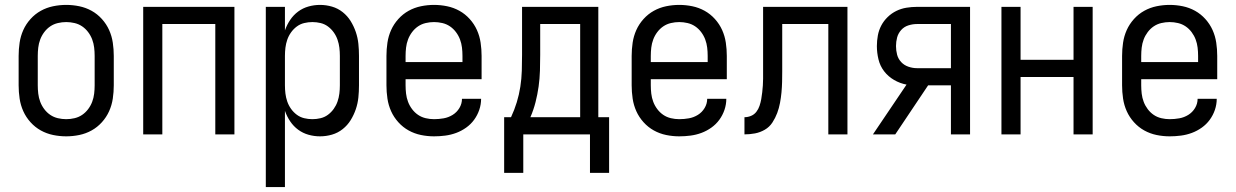

<svg xmlns="http://www.w3.org/2000/svg" viewBox="-20 -548 5040 783"><path d="M250 8Q223 8 196.5 2.5Q170 -3 146.5 -16Q123 -29 104.5 -49.5Q86 -70 75 -94.5Q64 -119 60 -146Q56 -173 56 -200V-320Q56 -347 60 -374Q64 -401 75 -425.5Q86 -450 104.5 -470.5Q123 -491 146.5 -504Q170 -517 196.5 -522.5Q223 -528 250 -528Q277 -528 303.5 -522.5Q330 -517 353.5 -504Q377 -491 395.5 -470.5Q414 -450 425 -425.5Q436 -401 440 -374Q444 -347 444 -320V-200Q444 -173 440 -146Q436 -119 425 -94.5Q414 -70 395.5 -49.5Q377 -29 353.5 -16Q330 -3 303.5 2.5Q277 8 250 8ZM250 -62Q267 -62 284 -66Q301 -70 315 -79.5Q329 -89 339.5 -103Q350 -117 356 -133Q362 -149 364 -166Q366 -183 366 -200V-320Q366 -337 364 -354Q362 -371 356 -387Q350 -403 339.5 -417Q329 -431 315 -440.5Q301 -450 284 -454Q267 -458 250 -458Q233 -458 216 -454Q199 -450 185 -440.5Q171 -431 160.5 -417Q150 -403 144 -387Q138 -371 136 -354Q134 -337 134 -320V-200Q134 -183 136 -166Q138 -149 144 -133Q150 -117 160.5 -103Q171 -89 185 -79.5Q199 -70 216 -66Q233 -62 250 -62Z M564 0V-520H936V0H858V-450H642V0Z M1064 215V-520H1142V-424Q1150 -447 1163.5 -467Q1177 -487 1196 -501Q1215 -515 1238 -521.5Q1261 -528 1285 -528Q1310 -528 1334 -521Q1358 -514 1377.5 -498.5Q1397 -483 1410 -462Q1423 -441 1431 -417.5Q1439 -394 1441.5 -369.5Q1444 -345 1444 -320V-200Q1444 -175 1441.5 -150.5Q1439 -126 1431 -102.5Q1423 -79 1410 -58Q1397 -37 1377.5 -21.5Q1358 -6 1334 1Q1310 8 1285 8Q1261 8 1238 1.5Q1215 -5 1196 -19Q1177 -33 1163.5 -53Q1150 -73 1142 -96V215ZM1254 -62Q1271 -62 1287.5 -66Q1304 -70 1317.5 -80Q1331 -90 1341 -104Q1351 -118 1356.5 -134Q1362 -150 1364 -166.5Q1366 -183 1366 -200V-320Q1366 -337 1364 -353.5Q1362 -370 1356.5 -386Q1351 -402 1341 -416Q1331 -430 1317.5 -440Q1304 -450 1287.5 -454Q1271 -458 1254 -458Q1237 -458 1220.5 -454Q1204 -450 1190.5 -440Q1177 -430 1167 -416Q1157 -402 1151.5 -386Q1146 -370 1144 -353.5Q1142 -337 1142 -320V-200Q1142 -183 1144 -166.5Q1146 -150 1151.5 -134Q1157 -118 1167 -104Q1177 -90 1190.5 -80Q1204 -70 1220.5 -66Q1237 -62 1254 -62Z M1750 8Q1723 8 1696.5 2.5Q1670 -3 1646.5 -16Q1623 -29 1604.5 -49.5Q1586 -70 1575 -94.5Q1564 -119 1560 -146Q1556 -173 1556 -200V-320Q1556 -347 1560 -374Q1564 -401 1575 -425.5Q1586 -450 1604.5 -470.5Q1623 -491 1646.5 -504Q1670 -517 1696.5 -522.5Q1723 -528 1750 -528Q1777 -528 1803.5 -522.5Q1830 -517 1853.5 -504Q1877 -491 1895.5 -470.5Q1914 -450 1925 -425.5Q1936 -401 1940 -374Q1944 -347 1944 -320V-225H1634V-200Q1634 -183 1636 -166Q1638 -149 1644 -133Q1650 -117 1660.5 -103Q1671 -89 1685 -79.5Q1699 -70 1716 -66Q1733 -62 1750 -62Q1770 -62 1789.5 -65.5Q1809 -69 1826 -79.5Q1843 -90 1853.5 -107.5Q1864 -125 1864 -145H1942Q1942 -122 1934.5 -100Q1927 -78 1913.5 -59.5Q1900 -41 1881 -27.5Q1862 -14 1840.5 -6Q1819 2 1796 5Q1773 8 1750 8ZM1866 -295V-320Q1866 -337 1864 -354Q1862 -371 1856 -387Q1850 -403 1839.5 -417Q1829 -431 1815 -440.5Q1801 -450 1784 -454Q1767 -458 1750 -458Q1733 -458 1716 -454Q1699 -450 1685 -440.5Q1671 -431 1660.5 -417Q1650 -403 1644 -387Q1638 -371 1636 -354Q1634 -337 1634 -320V-295Z M2036 157V-70H2064Q2078 -100 2087.5 -131Q2097 -162 2102 -194.5Q2107 -227 2108 -259.5Q2109 -292 2109 -325V-520H2420V-70H2464V157H2386V0H2114V157ZM2143 -70H2346V-450H2183V-325Q2183 -293 2182 -260Q2181 -227 2176.5 -195Q2172 -163 2164 -131.5Q2156 -100 2143 -70Z M2750 8Q2723 8 2696.5 2.5Q2670 -3 2646.5 -16Q2623 -29 2604.5 -49.5Q2586 -70 2575 -94.5Q2564 -119 2560 -146Q2556 -173 2556 -200V-320Q2556 -347 2560 -374Q2564 -401 2575 -425.5Q2586 -450 2604.5 -470.5Q2623 -491 2646.5 -504Q2670 -517 2696.5 -522.5Q2723 -528 2750 -528Q2777 -528 2803.5 -522.5Q2830 -517 2853.5 -504Q2877 -491 2895.5 -470.5Q2914 -450 2925 -425.5Q2936 -401 2940 -374Q2944 -347 2944 -320V-225H2634V-200Q2634 -183 2636 -166Q2638 -149 2644 -133Q2650 -117 2660.5 -103Q2671 -89 2685 -79.5Q2699 -70 2716 -66Q2733 -62 2750 -62Q2770 -62 2789.5 -65.5Q2809 -69 2826 -79.5Q2843 -90 2853.5 -107.5Q2864 -125 2864 -145H2942Q2942 -122 2934.5 -100Q2927 -78 2913.5 -59.5Q2900 -41 2881 -27.5Q2862 -14 2840.5 -6Q2819 2 2796 5Q2773 8 2750 8ZM2866 -295V-320Q2866 -337 2864 -354Q2862 -371 2856 -387Q2850 -403 2839.5 -417Q2829 -431 2815 -440.5Q2801 -450 2784 -454Q2767 -458 2750 -458Q2733 -458 2716 -454Q2699 -450 2685 -440.5Q2671 -431 2660.5 -417Q2650 -403 2644 -387Q2638 -371 2636 -354Q2634 -337 2634 -320V-295Z M3358 0V-450H3170V-257Q3170 -236 3169.5 -214.5Q3169 -193 3167 -171.5Q3165 -150 3161 -128.5Q3157 -107 3149.5 -87Q3142 -67 3130 -48.5Q3118 -30 3099 -19Q3080 -8 3059 -4Q3038 0 3016 0V-70Q3030 -70 3043 -75.5Q3056 -81 3064.5 -92Q3073 -103 3077.5 -116.5Q3082 -130 3084.5 -144Q3087 -158 3088.5 -172Q3090 -186 3091 -199.5Q3092 -213 3092 -227Q3092 -241 3092 -255V-520H3436V0Z M3540 0 3677 -203Q3650 -208 3626 -222Q3602 -236 3585.5 -257.5Q3569 -279 3562.5 -306Q3556 -333 3556 -360Q3556 -382 3560 -403.5Q3564 -425 3574 -444Q3584 -463 3600 -478.5Q3616 -494 3635.5 -503.5Q3655 -513 3676.5 -516.5Q3698 -520 3719 -520H3936V0H3858V-200H3765L3631 0ZM3858 -270V-450H3719Q3702 -450 3684.5 -444.5Q3667 -439 3655 -425.5Q3643 -412 3638.5 -395Q3634 -378 3634 -360Q3634 -342 3638.5 -325Q3643 -308 3655 -295Q3667 -282 3684.5 -276Q3702 -270 3719 -270Z M4064 0V-520H4142V-304H4358V-520H4436V0H4358V-234H4142V0Z M4750 8Q4723 8 4696.5 2.5Q4670 -3 4646.5 -16Q4623 -29 4604.5 -49.5Q4586 -70 4575 -94.5Q4564 -119 4560 -146Q4556 -173 4556 -200V-320Q4556 -347 4560 -374Q4564 -401 4575 -425.5Q4586 -450 4604.5 -470.5Q4623 -491 4646.5 -504Q4670 -517 4696.5 -522.5Q4723 -528 4750 -528Q4777 -528 4803.5 -522.5Q4830 -517 4853.5 -504Q4877 -491 4895.5 -470.5Q4914 -450 4925 -425.5Q4936 -401 4940 -374Q4944 -347 4944 -320V-225H4634V-200Q4634 -183 4636 -166Q4638 -149 4644 -133Q4650 -117 4660.5 -103Q4671 -89 4685 -79.5Q4699 -70 4716 -66Q4733 -62 4750 -62Q4770 -62 4789.5 -65.5Q4809 -69 4826 -79.5Q4843 -90 4853.5 -107.5Q4864 -125 4864 -145H4942Q4942 -122 4934.5 -100Q4927 -78 4913.5 -59.5Q4900 -41 4881 -27.5Q4862 -14 4840.5 -6Q4819 2 4796 5Q4773 8 4750 8ZM4866 -295V-320Q4866 -337 4864 -354Q4862 -371 4856 -387Q4850 -403 4839.5 -417Q4829 -431 4815 -440.5Q4801 -450 4784 -454Q4767 -458 4750 -458Q4733 -458 4716 -454Q4699 -450 4685 -440.5Q4671 -431 4660.5 -417Q4650 -403 4644 -387Q4638 -371 4636 -354Q4634 -337 4634 -320V-295Z"/></svg>

Font: HulyMono
Style: Regular
Weight: 400
Monospace: yes
Designer: Belleve Invis
Foundry: Belleve Invis
Version: Version 33.2.5; ttfautohint (v1.8.4)